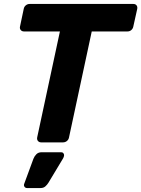

<svg xmlns="http://www.w3.org/2000/svg" viewBox="-20 -720 715 971"><path d="M188 0Q178 0 172 -7Q166 -14 168 -25L283 -561H101Q91 -561 85 -568Q79 -575 81 -585L100 -675Q102 -686 110.5 -693Q119 -700 130 -700H654Q665 -700 670.5 -693Q676 -686 674 -675L654 -585Q652 -575 644 -568Q636 -561 625 -561H444L329 -25Q327 -14 318.5 -7Q310 0 299 0ZM117 231Q108 231 103.5 224Q99 217 103 208L149 83Q154 70 164 60Q174 50 190 50H290Q297 50 301 55.5Q305 61 304 67Q303 74 299 81L225 204Q219 214 209.5 222.5Q200 231 185 231Z"/></svg>

Font: Rubik SemiBold
Style: Italic
Weight: 600
Italic angle: -12°
Designer: Hubert and Fischer
Foundry: Hubert and Fischer
Version: Version 2.300;gftools[0.9.30]